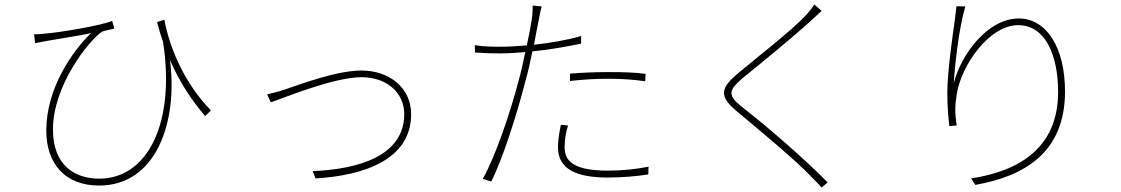

<svg xmlns="http://www.w3.org/2000/svg" viewBox="-20 -801 5040 863"><path d="M928 -305C805 -430 740 -595 719 -712L686 -702C694 -670 703 -640 713 -612C769 -247 643 2 426 2C318 2 218 -56 218 -219C218 -417 380 -620 439 -659C452 -664 482 -669 494 -673L484 -707C434 -686 249 -655 183 -650C164 -647 145 -647 133 -647L138 -607C157 -611 175 -614 190 -617C233 -625 328 -639 389 -652C307 -573 188 -405 188 -214C188 -66 272 33 425 33C684 33 780 -255 744 -531C788 -431 838 -355 902 -279Z M1197 -341C1239 -354 1476 -454 1605 -454C1721 -454 1797 -382 1797 -288C1797 -100 1590 -40 1386 -32L1398 1C1617 -12 1828 -84 1828 -288C1828 -407 1729 -484 1605 -484C1493 -484 1333 -423 1261 -399C1229 -388 1210 -384 1181 -377Z M2592 -639C2527 -620 2452 -608 2380 -600C2388 -640 2394 -677 2401 -709C2404 -726 2410 -756 2415 -772L2374 -776C2375 -757 2373 -732 2370 -713C2367 -690 2359 -648 2348 -597C2303 -593 2263 -591 2227 -591C2195 -591 2157 -591 2114 -598L2115 -565C2152 -562 2186 -561 2225 -561C2260 -561 2299 -563 2341 -567C2332 -522 2322 -477 2311 -438C2274 -297 2209 -102 2150 3L2188 15C2239 -84 2304 -290 2341 -434C2354 -479 2364 -526 2373 -570C2445 -577 2520 -590 2592 -605ZM2542 -437C2602 -444 2661 -447 2717 -447C2773 -447 2829 -443 2880 -436L2882 -469C2833 -476 2773 -477 2713 -477C2649 -477 2590 -474 2542 -470ZM2501 -240C2492 -195 2488 -168 2488 -139C2488 -43 2567 -3 2712 -3C2777 -3 2843 -9 2894 -17L2895 -52C2844 -41 2777 -34 2713 -34C2538 -34 2518 -90 2518 -141C2518 -170 2522 -200 2533 -237Z M3640 -781C3633 -768 3614 -745 3603 -733C3537 -662 3371 -534 3299 -473C3220 -407 3207 -370 3295 -298C3388 -221 3570 -69 3623 -10C3638 6 3660 26 3673 42L3700 19C3604 -80 3430 -231 3323 -314C3248 -373 3252 -392 3318 -450C3398 -514 3552 -641 3624 -707C3634 -715 3662 -743 3673 -752Z M4279 -773C4276 -752 4275 -733 4271 -706C4263 -648 4238 -480 4238 -383C4238 -319 4243 -270 4247 -234L4280 -237C4272 -290 4272 -327 4280 -375C4299 -506 4426 -688 4556 -688C4681 -688 4736 -549 4736 -388C4736 -131 4554 -31 4345 1L4364 30C4592 -10 4767 -121 4767 -390C4767 -587 4684 -718 4559 -718C4419 -718 4299 -555 4267 -427C4272 -509 4290 -676 4319 -772Z"/></svg>

Font: SSpoqa Han Sans Neo Thin
Style: Regular
Weight: 100
Designer: [Spoqa Han Sans Neo] Dong-huui Kim  Younghwa Kang  Yujin Lee  [Noto Sans] Ryoko NISHIZUKA  (kana & ideographs); Paul D. 
Foundry: Spoqa (http://www.spoqa-han-sans.com)
Version: Version 1.000